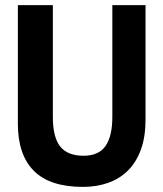

<svg xmlns="http://www.w3.org/2000/svg" viewBox="-20 -720 640 752"><path d="M420 -700H550V-252Q550 -184 532 -134.5Q514 -85 481.5 -52.5Q449 -20 404 -4Q359 12 305 12Q175 12 112.5 -51Q50 -114 50 -235V-700H187V-262Q187 -182 216 -146Q245 -110 307 -110Q367 -110 393.5 -148.5Q420 -187 420 -262Z"/></svg>

Font: PT Mono
Style: Bold
Weight: 700
Monospace: yes
Designer: A.Korolkova, I.Chaeva
Foundry: ParaType Ltd
Version: Version 1.000 OFL